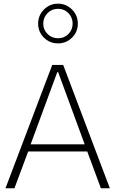

<svg xmlns="http://www.w3.org/2000/svg" viewBox="-20 -1005 615 1025"><path d="M289.6 -985.4Q333.5 -985.4 364.5 -954.1Q395.5 -922.9 395.5 -878.9Q395.5 -834.5 364.5 -804Q333.5 -773.4 289.6 -773.4Q245.6 -773.4 214.6 -804Q183.6 -834.5 183.6 -878.9Q183.6 -922.9 214.6 -954.1Q245.6 -985.4 289.6 -985.4ZM289.6 -958Q256.8 -958 233.9 -935.1Q210.9 -912.1 210.9 -878.9Q210.9 -846.2 233.9 -823.5Q256.8 -800.8 289.6 -800.8Q322.8 -800.8 345.2 -823.5Q367.7 -846.2 367.7 -878.9Q367.7 -912.1 345.2 -935.1Q322.8 -958 289.6 -958ZM130.4 -196.3 57.1 0H9.3L258.8 -658.2H317.4L566.4 0H518.6L445.8 -196.3ZM285.6 -619.6 143.6 -234.4H432.1L290.5 -619.6Z"/></svg>

Font: Estedad-FD ExtraLight
Style: Regular
Weight: 200
Designer: Amin Abedi
Version: Version 7.3